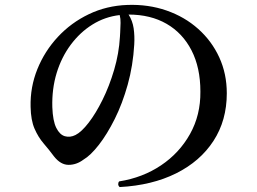

<svg xmlns="http://www.w3.org/2000/svg" viewBox="-20 -751 1040 778"><path d="M465 7Q459 2 459 -5Q459 -12 463 -16Q558 -31 632.5 -81Q707 -131 750 -208Q793 -285 792 -380Q792 -477 756 -547Q720 -617 655 -654.5Q590 -692 501 -692Q517 -667 521.5 -636.5Q526 -606 524 -571Q519 -485 497.5 -408Q476 -331 445 -269Q414 -207 380.5 -164Q347 -121 318 -104Q290 -83 258 -83Q226 -83 199 -117Q179 -144 157 -169.5Q135 -195 120 -229.5Q105 -264 104 -318Q102 -398 131.5 -471Q161 -544 214.5 -601.5Q268 -659 340 -693.5Q412 -728 496 -731Q581 -734 654.5 -708.5Q728 -683 783 -634Q838 -585 868.5 -518.5Q899 -452 899 -373Q899 -263 845 -180Q791 -97 693.5 -48.5Q596 0 465 7ZM286 -204Q310 -216 339 -253.5Q368 -291 395.5 -346.5Q423 -402 442.5 -468Q462 -534 466 -602Q466 -607 466.5 -611Q467 -615 467 -619Q468 -641 468.5 -658Q469 -675 465 -690Q405 -683 354.5 -651.5Q304 -620 266.5 -569.5Q229 -519 209.5 -455Q190 -391 192 -317Q194 -261 208 -233Q222 -205 243 -199Q264 -193 286 -204Z"/></svg>

Font: Zen Old Mincho
Style: Bold
Weight: 700
Designer: Yoshimichi Ohira
Foundry: Positype
Version: Version 1.500